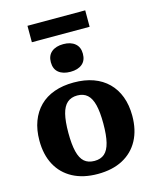

<svg xmlns="http://www.w3.org/2000/svg" viewBox="-138 -1037 916 1140"><g transform="rotate(-15 320.5 -467.0)"><path d="M606 -269Q606 -182 572 -119Q538 -56 474 -22Q410 12 320 12Q231 12 167 -22Q103 -56 69 -119Q35 -182 35 -269Q35 -335 54.5 -387Q74 -439 110.5 -475.5Q147 -512 200 -531Q253 -550 320 -550Q388 -550 440.5 -531Q493 -512 530 -475.5Q567 -439 586.5 -387Q606 -335 606 -269ZM213 -269Q213 -198 224 -153.5Q235 -109 258.5 -88.5Q282 -68 321 -68Q359 -68 382.5 -88.5Q406 -109 417 -153.5Q428 -198 428 -269Q428 -340 417 -384Q406 -428 382.5 -449Q359 -470 321 -470Q283 -470 259 -449Q235 -428 224 -384Q213 -340 213 -269ZM320 -616Q274 -616 247.5 -637.5Q221 -659 221 -701Q221 -742 247.5 -764Q274 -786 320 -786Q365 -786 391.5 -764Q418 -742 418 -701Q418 -659 391.5 -637.5Q365 -616 320 -616ZM143 -946H498V-845H143Z"/></g></svg>

Font: Roboto Serif SemiCondensed
Style: Bold
Weight: 700
Width: 4
Designer: Greg Gazdowicz
Foundry: Commercial Type
Version: Version 1.007